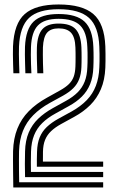

<svg xmlns="http://www.w3.org/2000/svg" viewBox="-20 -829 519 849"><path d="M143 -91.8Q142.8 -110.2 143 -125.2Q143.2 -140.2 143.8 -158.5Q144.8 -195.2 155.5 -221.5Q166.2 -247.8 187 -267.5Q207.8 -287.2 237.8 -303.8L296.5 -336Q337.2 -358.8 363.9 -386.5Q390.5 -414.2 404 -449.8Q417.5 -485.2 419.2 -530.5Q420 -542.8 420.1 -558.1Q420.2 -573.5 420.1 -590.2Q420 -607 419.2 -622.5Q415.8 -711.8 373.5 -750Q331.2 -788.2 239.2 -788.2Q149.5 -788.2 108.6 -750Q67.8 -711.8 64 -622.8Q63.5 -609 63.6 -590Q63.8 -571 64.4 -549.2Q65 -527.5 65.8 -505H39.2Q38.5 -525.2 37.9 -546.9Q37.2 -568.5 37.1 -588.5Q37 -608.5 37.5 -623.8Q41.8 -725 89.6 -767.1Q137.5 -809.2 239.2 -809.2Q343.5 -809.2 392.6 -767.1Q441.8 -725 445.8 -623.8Q446.2 -608.2 446.5 -591.6Q446.8 -575 446.5 -559.1Q446.2 -543.2 445.8 -529.5Q443.5 -475.2 426.1 -434.6Q408.8 -394 378.8 -364.2Q348.8 -334.5 309 -312.8L250.2 -280.5Q223.5 -265.8 205.9 -249Q188.2 -232.2 179.4 -210.5Q170.5 -188.8 170 -157.8Q170 -141.5 169.9 -134.1Q169.8 -126.8 169.8 -123.2Q169.8 -119.8 169.8 -114.5H436.2V-91.8ZM38.8 0Q38.2 -38.8 37.9 -69.4Q37.5 -100 37.5 -123Q37.5 -146 37.8 -161.5Q39.5 -217 56.8 -260.2Q74 -303.5 107 -337.1Q140 -370.8 188 -397.2L246 -429.5Q270.5 -443.2 284.9 -457.4Q299.2 -471.5 305.9 -490Q312.5 -508.5 313.5 -534.5Q313.8 -543.8 314 -553.8Q314.2 -563.8 314.2 -574.5Q314.2 -585.2 314.1 -596.4Q314 -607.5 313.5 -619.2Q311.8 -665 294.1 -684.2Q276.5 -703.5 239.2 -703.5Q204.8 -703.5 188.2 -684.5Q171.8 -665.5 169.8 -619.5Q169.5 -605.5 169.5 -588Q169.5 -570.5 170 -549.6Q170.5 -528.8 171.5 -505H145Q143.8 -538.5 143.1 -567.9Q142.5 -597.2 143.2 -620Q145.5 -675.2 167.5 -700Q189.5 -724.8 239.2 -724.8Q291.8 -724.8 314.6 -699.8Q337.5 -674.8 340 -619.8Q340.5 -609 340.6 -597.8Q340.8 -586.5 340.8 -575.4Q340.8 -564.2 340.6 -553.4Q340.5 -542.5 340 -532Q338.8 -501.8 330.1 -479.1Q321.5 -456.5 304 -439Q286.5 -421.5 258.8 -406L200.5 -374Q156.8 -349.8 126.9 -319.5Q97 -289.2 81.4 -250.2Q65.8 -211.2 64.2 -160.8Q63.8 -143.2 63.8 -121Q63.8 -98.8 64 -73.8Q64.2 -48.8 64.8 -23H436.2V0ZM90.8 -45.8Q90 -75.2 90 -104.2Q90 -133.2 90.8 -160Q92 -207.5 106.9 -242.8Q121.8 -278 148.9 -304Q176 -330 213 -350.5L271.2 -382.8Q303 -400.2 323.5 -420.9Q344 -441.5 354.5 -468.4Q365 -495.2 366.2 -531.5Q366.8 -540.5 367 -551.4Q367.2 -562.2 367.2 -573.8Q367.2 -585.2 367.1 -597.2Q367 -609.2 366.2 -620.8Q363.8 -687.5 334.2 -716.6Q304.8 -745.8 239.2 -745.8Q175.8 -745.8 147.6 -716.4Q119.5 -687 117 -620.8Q116.2 -606 116.4 -587.1Q116.5 -568.2 117.1 -547.2Q117.8 -526.2 118.8 -505H92.2Q91.5 -526.8 90.9 -547.9Q90.2 -569 90.1 -588Q90 -607 90.5 -622Q93.8 -700 128.5 -733.5Q163.2 -767 239.2 -767Q318.5 -767 354.1 -733.2Q389.8 -699.5 392.8 -621.8Q393.5 -609.2 393.6 -597.1Q393.8 -585 393.8 -573.5Q393.8 -562 393.5 -551.5Q393.2 -541 392.8 -531.2Q391.2 -488.2 378.4 -456.8Q365.5 -425.2 341.9 -401.8Q318.2 -378.2 283.8 -359.5L225.5 -327.2Q190.5 -308.2 166.8 -284.9Q143 -261.5 130.8 -231Q118.5 -200.5 117.2 -159.2Q116.5 -133 116.4 -111.4Q116.2 -89.8 116.8 -68.8H436.2V-45.8Z"/></svg>

Font: Big Shoulders Inline Text Thin ExtraBold
Style: Regular
Weight: 800
Version: Version 2.002